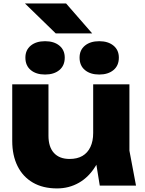

<svg xmlns="http://www.w3.org/2000/svg" viewBox="-20 -1047 817 1083"><path d="M301.8 15.8Q222 15.8 165.4 -17.1Q108.8 -50 78.9 -110.3Q49 -170.6 49 -251.8V-571.4H253.4V-281.4Q253.4 -218 284.3 -184.2Q315.2 -150.4 372.6 -150.4Q415.6 -150.4 444.9 -167.5Q474.2 -184.6 489.9 -217.7Q505.6 -250.8 505.6 -296.6L568.6 -263.8Q557.6 -173.2 519.5 -110.7Q481.4 -48.2 425.3 -16.2Q369.2 15.8 301.8 15.8ZM542.8 0 505.6 -228.6V-571.4H710V-197.2L747.2 0ZM234.2 -626.6Q183.8 -626.6 153.5 -651.8Q123.2 -677 123.2 -722Q123.2 -764.8 153.5 -789.7Q183.8 -814.6 234.2 -814.6Q284.6 -814.6 314.9 -789.7Q345.2 -764.8 345.2 -722Q345.2 -677 314.9 -651.8Q284.6 -626.6 234.2 -626.6ZM539.8 -626.6Q489.4 -626.6 459.1 -651.8Q428.8 -677 428.8 -722Q428.8 -764.8 459.1 -789.7Q489.4 -814.6 539.8 -814.6Q589.8 -814.6 620.1 -789.7Q650.4 -764.8 650.4 -722Q650.4 -677 620.1 -651.8Q589.8 -626.6 539.8 -626.6ZM352.8 -1027.4 500 -858.6H294.4L120.8 -1027.4Z"/></svg>

Font: Unbounded
Style: Regular
Weight: 400
Designer: Luke Prowse, Jean-Baptiste Morizot, Fátima Lázaro, Florian Runge
Foundry: NaN
Version: Version 1.701;gftools[0.9.28.dev5+ged2979d]